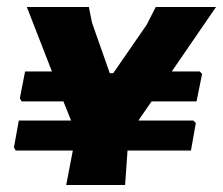

<svg xmlns="http://www.w3.org/2000/svg" viewBox="-20 -531 640 551"><path d="M535 -185 542 -178 528 -99H346L339 0H170L189 -99H25L20 -108L34 -185H184L162 -240H42L37 -249L52 -326H129L57 -511H235L244 -466L295 -321H305L401 -460L427 -511H600L473 -326H553L560 -319L544 -240H415L377 -185Z"/></svg>

Font: Alegreya Sans Black
Style: Italic
Weight: 900
Italic angle: -7°
Designer: Juan Pablo del Peral
Foundry: Huerta Tipografica
Version: Version 2.007